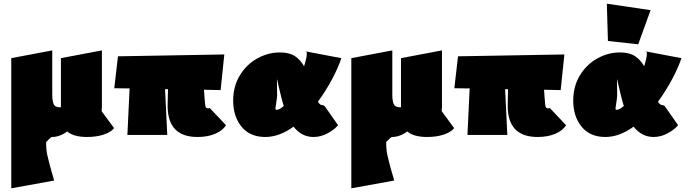

<svg xmlns="http://www.w3.org/2000/svg" viewBox="-20 -731 3724 1040"><path d="M598 -37Q582 -16 543 -2.5Q504 11 451 11Q379 11 344 -19Q304 11 261 11Q256 11 230 38Q229 76 236.5 110Q244 144 259 197Q268 226 273 247L41 289V-416L263 -458V-219Q263 -185 270.5 -167.5Q278 -150 303 -150H310V-416L532 -458V-140Q532 -144 530 -144Q531 -142 531 -128Z M1204 -53Q1187 -24 1146 -6.5Q1105 11 1050 11Q886 11 888 -162L890 -248H874L886 0H670L682 -252L599 -253L619 -426L1195 -436L1175 -243L1085 -245L1088 -201Q1090 -173 1091.5 -162Q1093 -151 1096.5 -147.5Q1100 -144 1109 -144Q1111 -144 1113.5 -145Q1116 -146 1117 -145Z M1639 -452 1633 -453Q1638 -455 1639 -452ZM1738 -157 1811 -53Q1794 -31 1756.5 -10Q1719 11 1678 11Q1614 11 1570 -45Q1493 11 1417 11Q1334 11 1288.5 -44.5Q1243 -100 1243 -186Q1243 -263 1279 -322.5Q1315 -382 1373.5 -414.5Q1432 -447 1496 -447Q1547 -447 1577.5 -427Q1608 -407 1627 -372Q1642 -420 1642 -440Q1642 -449 1639 -452L1829 -416Q1814 -369 1780 -304.5Q1746 -240 1702 -180Q1713 -162 1724 -162Q1731 -162 1738 -157ZM1517 -157Q1510 -179 1501 -215L1487 -274Q1482 -301 1480 -301L1481 -213Q1481 -205 1476 -172Q1472 -150 1472 -145Q1472 -136 1477 -136Q1494 -136 1517 -157Z M2440 -37Q2424 -16 2385 -2.5Q2346 11 2293 11Q2221 11 2186 -19Q2146 11 2103 11Q2098 11 2072 38Q2071 76 2078.5 110Q2086 144 2101 197Q2110 226 2115 247L1883 289V-416L2105 -458V-219Q2105 -185 2112.5 -167.5Q2120 -150 2145 -150H2152V-416L2374 -458V-140Q2374 -144 2372 -144Q2373 -142 2373 -128Z M3046 -53Q3029 -24 2988 -6.5Q2947 11 2892 11Q2728 11 2730 -162L2732 -248H2716L2728 0H2512L2524 -252L2441 -253L2461 -426L3037 -436L3017 -243L2927 -245L2930 -201Q2932 -173 2933.5 -162Q2935 -151 2938.5 -147.5Q2942 -144 2951 -144Q2953 -144 2955.5 -145Q2958 -146 2959 -145Z M3481 -452 3475 -453Q3480 -455 3481 -452ZM3580 -157 3653 -53Q3636 -31 3598.5 -10Q3561 11 3520 11Q3456 11 3412 -45Q3335 11 3259 11Q3176 11 3130.5 -44.5Q3085 -100 3085 -186Q3085 -263 3121 -322.5Q3157 -382 3215.5 -414.5Q3274 -447 3338 -447Q3389 -447 3419.5 -427Q3450 -407 3469 -372Q3484 -420 3484 -440Q3484 -449 3481 -452L3671 -416Q3656 -369 3622 -304.5Q3588 -240 3544 -180Q3555 -162 3566 -162Q3573 -162 3580 -157ZM3359 -157Q3352 -179 3343 -215L3329 -274Q3324 -301 3322 -301L3323 -213Q3323 -205 3318 -172Q3314 -150 3314 -145Q3314 -136 3319 -136Q3336 -136 3359 -157ZM3273 -509 3267 -711 3504 -676 3437 -491Z"/></svg>

Font: Ysabeau Black
Style: Regular
Weight: 900
Designer: Christian Thalmann (Catharsis Fonts)
Version: Version 0.003